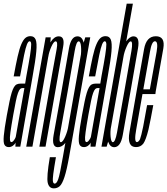

<svg xmlns="http://www.w3.org/2000/svg" viewBox="-40 -805 919 1054"><path d="M8.5 2.5Q14.5 2.5 20.2 0.5Q26 -1.5 31 -5.2Q36 -9 39.8 -13.2Q43.5 -17.5 45.5 -22.5L44.5 0H71.5L139 -386Q155 -474 159.2 -521.5Q163.5 -569 155.8 -587.8Q148 -606.5 127 -606.5Q111 -606.5 99.2 -596.5Q87.5 -586.5 77 -562.2Q66.5 -538 56.8 -494.8Q47 -451.5 35 -385.5H70Q83.5 -460.5 92.2 -502.5Q101 -544.5 108 -561.5Q115 -578.5 122.5 -578.5Q131 -578.5 131.2 -561.2Q131.5 -544 125 -502Q118.5 -460 104.5 -386L98 -346H72.5Q61 -346 52.2 -342Q43.5 -338 36.8 -326.8Q30 -315.5 24 -296Q18 -276.5 11.8 -246Q5.5 -215.5 -2.5 -172Q-16 -97 -19.2 -59.5Q-22.5 -22 -15.2 -9.8Q-8 2.5 8.5 2.5ZM22.5 -25Q16.5 -25 14.8 -36Q13 -47 17.2 -78.8Q21.5 -110.5 32.5 -173Q41 -220 47 -249.5Q53 -279 58.8 -294.5Q64.5 -310 70 -315.8Q75.5 -321.5 82.5 -321.5H94L46.5 -54Q45 -48.5 41 -41.8Q37 -35 32.2 -30Q27.5 -25 22.5 -25Z M104 0H138L235 -550.5L238.5 -600H210.5ZM176 0H210L280.5 -400.5Q296.5 -493.5 306.8 -549.5Q317 -605.5 282.5 -605.5Q258 -605.5 238.2 -574.8Q218.5 -544 212 -507L225 -493Q229 -520 242 -549Q255 -578 265.5 -578Q278.5 -578 271.2 -536.5Q264 -495 247.5 -406.5Z M255.5 229Q274.5 229 288 216.8Q301.5 204.5 314 166.5Q326.5 128.5 340 52.5L455.5 -600H428L410 -538.5L306 52Q288.5 153.5 279.8 178.2Q271 203 260.5 203Q253 203 250.8 191.8Q248.5 180.5 252.5 149.5Q256.5 118.5 267 58H233.5Q215 167.5 222 198.2Q229 229 255.5 229ZM277.5 3Q301 3 320.5 -22.5Q340 -48 347.5 -89L335 -112Q330.5 -83.5 317.5 -54Q304.5 -24.5 294 -24.5Q281 -24.5 290.8 -77Q300.5 -129.5 331 -301Q361 -473 370 -525.5Q379 -578 392 -578Q402.5 -578 404.8 -549Q407 -520 402.5 -492L421 -512.5Q427 -548 417.8 -576.8Q408.5 -605.5 385 -605.5Q350 -605.5 338.5 -539.2Q327 -473 297 -301Q266 -129.5 254.2 -63.2Q242.5 3 277.5 3Z M421 2.5Q427 2.5 432.8 0.5Q438.5 -1.5 443.5 -5.2Q448.5 -9 452.2 -13.2Q456 -17.5 458 -22.5L457 0H484L551.5 -386Q567.5 -474 571.8 -521.5Q576 -569 568.2 -587.8Q560.5 -606.5 539.5 -606.5Q523.5 -606.5 511.8 -596.5Q500 -586.5 489.5 -562.2Q479 -538 469.2 -494.8Q459.5 -451.5 447.5 -385.5H482.5Q496 -460.5 504.8 -502.5Q513.5 -544.5 520.5 -561.5Q527.5 -578.5 535 -578.5Q543.5 -578.5 543.8 -561.2Q544 -544 537.5 -502Q531 -460 517 -386L510.5 -346H485Q473.5 -346 464.8 -342Q456 -338 449.2 -326.8Q442.5 -315.5 436.5 -296Q430.5 -276.5 424.2 -246Q418 -215.5 410 -172Q396.5 -97 393.2 -59.5Q390 -22 397.2 -9.8Q404.5 2.5 421 2.5ZM435 -25Q429 -25 427.2 -36Q425.5 -47 429.8 -78.8Q434 -110.5 445 -173Q453.5 -220 459.5 -249.5Q465.5 -279 471.2 -294.5Q477 -310 482.5 -315.8Q488 -321.5 495 -321.5H506.5L459 -54Q457.5 -48.5 453.5 -41.8Q449.5 -35 444.8 -30Q440 -25 435 -25Z M517 0H545.5L558 -43L689.5 -785H655.5ZM587 3Q622 3 633.8 -63.2Q645.5 -129.5 676 -301Q706 -473 717.5 -539.2Q729 -605.5 693 -605.5Q672 -605.5 652.5 -577.5Q633 -549.5 627 -514L637.5 -492Q642 -520 655 -549Q668 -578 677.5 -578Q690.5 -578 681.5 -525.8Q672.5 -473.5 642 -301Q612 -129 602.2 -76.8Q592.5 -24.5 579.5 -24.5Q570 -24.5 567.2 -54Q564.5 -83.5 570 -112L551 -89Q544 -53 554.5 -25Q565 3 587 3Z M706.5 2.5 711.5 -25Q695 -25 708 -95.5Q720 -166 744.5 -302Q773.5 -465 783.5 -522Q793 -578.5 810.5 -578.5Q829.5 -578.5 820 -522Q809.5 -467 782.5 -314.5H741L736.5 -288.5H813Q814 -295.5 814.5 -301.5Q844.5 -470.5 856.5 -538.5Q868 -606 815.5 -606Q763.5 -606 751 -536Q739 -466 709.5 -302Q686.5 -166.5 671 -81.5Q656 2.5 706.5 2.5ZM711.5 -25 706.5 2.5Q732 2.5 747 -17Q761 -37 775 -93.5Q787.5 -150 801.5 -228H767.5Q756 -165 746 -110.5Q735 -57 728.5 -40.5Q720 -25 711.5 -25Z"/></svg>

Font: Anybody UltraCondensed ExtraLight
Style: Italic
Weight: 250
Width: 1
Italic angle: -10°
Version: Version 1.113;gftools[0.9.25]